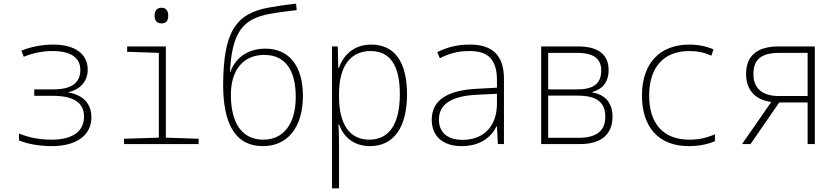

<svg xmlns="http://www.w3.org/2000/svg" viewBox="-20 -782 4544 1042"><path d="M261 11C396 11 476 -48 476 -146C476 -221 430 -266 352 -280V-282C419 -298 456 -343 456 -404C456 -490 386 -540 269 -540C206 -540 144 -527 96 -507L109 -474C163 -496 215 -505 265 -505C362 -505 416 -471 416 -402C416 -334 370 -297 271 -297H166V-262H266C384 -262 436 -222 436 -149C436 -67 371 -24 260 -24C195 -24 139 -35 83 -57V-20C127 -1 194 11 261 11Z M857 -655C885 -655 893 -674 893 -697C893 -721 883 -740 857 -740C829 -740 819 -721 819 -697C819 -672 830 -655 857 -655ZM653 0H1058V-29L880 -35V-530H670V-501L842 -495V-35L653 -29Z M1408 11C1541 11 1624 -92 1624 -261C1624 -425 1548 -518 1421 -518C1320 -518 1256 -464 1230 -391H1228C1239 -605 1296 -678 1440 -706C1475 -713 1530 -720 1590 -727L1587 -762C1530 -756 1470 -747 1439 -741C1258 -708 1192 -608 1191 -319C1192 -125 1247 11 1408 11ZM1409 -24C1304 -24 1233 -99 1233 -268C1233 -401 1299 -484 1414 -484C1525 -484 1585 -406 1585 -256C1585 -107 1517 -24 1409 -24Z M1782 240H1820V7C1820 -31 1819 -71 1817 -107H1820C1842 -45 1894 11 1988 11C2114 11 2189 -87 2189 -270C2189 -446 2121 -540 1995 -540C1897 -540 1842 -479 1819 -413H1816L1813 -530H1782ZM1984 -24C1881 -24 1820 -103 1820 -257V-274C1820 -418 1879 -505 1991 -505C2097 -505 2150 -427 2150 -271C2150 -103 2088 -24 1984 -24Z M2485 11C2585 11 2645 -36 2675 -96H2677L2682 0H2715V-354C2715 -483 2651 -540 2531 -540C2456 -540 2404 -524 2353 -499L2367 -466C2420 -493 2466 -505 2530 -505C2626 -505 2677 -462 2677 -347V-306L2565 -300C2415 -292 2323 -243 2323 -132C2323 -46 2380 11 2485 11ZM2490 -23C2408 -23 2362 -64 2362 -133C2362 -224 2442 -262 2572 -268L2677 -273V-219C2677 -102 2610 -23 2490 -23Z M2917 0H3127C3246 0 3304 -55 3304 -149C3304 -225 3263 -269 3195 -280V-283C3248 -297 3283 -335 3283 -402C3283 -479 3235 -530 3119 -530H2917ZM2955 -297V-495H3114C3208 -495 3243 -458 3243 -400C3243 -332 3205 -297 3115 -297ZM2955 -34V-263H3115C3214 -263 3265 -230 3265 -149C3265 -72 3218 -34 3119 -34Z M3717 11C3770 11 3816 3 3860 -16V-53C3810 -32 3770 -24 3721 -24C3580 -24 3503 -111 3503 -263C3503 -416 3581 -505 3721 -505C3765 -505 3803 -497 3841 -480L3852 -514C3813 -531 3769 -540 3722 -540C3559 -540 3464 -437 3464 -263C3464 -91 3556 11 3717 11Z M4007 0H4053L4209 -226H4363V0H4402V-530H4205C4089 -530 4029 -479 4029 -380C4029 -293 4080 -239 4166 -229ZM4205 -261C4117 -261 4068 -304 4069 -380C4068 -460 4113 -495 4209 -495H4363V-261Z"/></svg>

Font: Noto Sans Mono SemiCondensed ExtraLight
Style: Regular
Weight: 200
Width: 4
Designer: Monotype Design Team
Foundry: Monotype Imaging Inc.
Version: Version 2.014